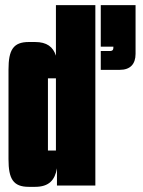

<svg xmlns="http://www.w3.org/2000/svg" viewBox="-20 -720 555 745"><path d="M350 -700H197V-504C186 -538 162 -557 116 -557H92C31 -557 13 -526 13 -450V-102C13 -26 31 5 92 5H116C170 5 193 -21 201 -67V0H350ZM371 -539H420C420 -528 419 -522 405 -522H371V-449H445C485 -449 506 -471 506 -511V-700H371ZM197 -136H166V-416H197Z"/></svg>

Font: Queering Heavy
Style: Bold
Weight: 900
Designer: Adam Naccarato
Foundry: adamnac
Version: Version 2.000;hotconv 1.0.109;makeotfexe 2.5.65596